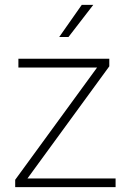

<svg xmlns="http://www.w3.org/2000/svg" viewBox="-20 -770 521 790"><path d="M455.6 -35.6V0H55.2V-35.6ZM429.7 -497.1 66.9 0H42.5V-30.3L405.8 -528.3H429.7ZM412.1 -528.3V-492.2H55.7V-528.3ZM223.6 -617.7 316.4 -750H363.8L261.7 -617.7Z"/></svg>

Font: Roboto ExtraLight
Style: Regular
Weight: 250
Designer: Christian Robertson
Foundry: Google
Version: Version 3.009; 2024